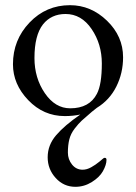

<svg xmlns="http://www.w3.org/2000/svg" viewBox="-20 -434 525 741"><path d="M250 -414Q331 -414 393 -354Q455 -294 455 -213Q455 -152 429 -100Q403 -48 354 -18Q348 -13 335 -3Q308 20 295.5 31.5Q283 43 268 62.5Q253 82 247.5 104Q242 126 242 155Q242 181 258 201Q274 221 299 221Q315 221 332 211.5Q349 202 363.5 190Q378 178 379 177Q383 174 387 175.5Q391 177 391 183Q391 202 377 227Q364 250 334.5 268.5Q305 287 271 287Q226 287 195 253Q164 219 164 173Q164 126 196.5 88Q229 50 290 8Q262 14 230 14Q148 14 89 -47.5Q30 -109 30 -186Q30 -280 94 -347Q158 -414 250 -414ZM233 -380Q178 -380 146 -340Q113 -298 113 -210Q113 -133 153 -74.5Q193 -16 251 -16Q325 -16 354 -72Q373 -108 373 -189Q373 -264 333.5 -322Q294 -380 233 -380Z"/></svg>

Font: EB Garamond
Style: SC
Weight: 400
Version: Version 000.010